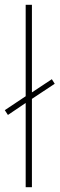

<svg xmlns="http://www.w3.org/2000/svg" viewBox="-20 -780 248 800"><path d="M87 0V-351L13 -301L0 -321L87 -379V-760H113V-395L196 -450L208 -431L113 -368V0Z"/></svg>

Font: Noto Sans Khmer SemiCondensed Thin
Style: Regular
Weight: 250
Width: 4
Designer: Danh Hong and the Monotype Design Team
Foundry: Monotype Imaging Inc.
Version: Version 2.004